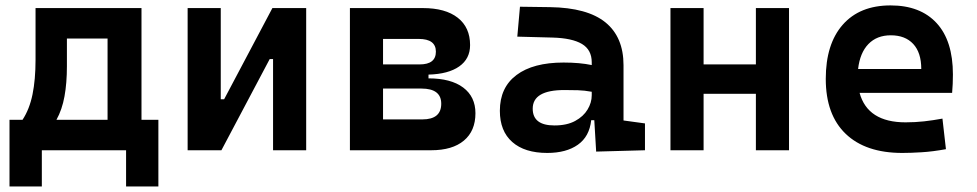

<svg xmlns="http://www.w3.org/2000/svg" viewBox="-20 -547 3556 699"><path d="M14.6 131.8V-110.8H62Q87.4 -149.4 98.4 -203.4Q109.4 -257.3 109.4 -329.1V-517.6H495.1V-110.8H556.6V131.8H439V0H132.3V131.8ZM371.6 -110.8V-406.7H223.6V-305.7Q223.6 -244.6 214.8 -196.3Q206.1 -147.9 185.5 -110.8Z M663.1 0V-517.6H783.7V-185.5H795.9L971.7 -517.6H1094.7V0H974.1V-332H961.9L786.1 0Z M1253.9 0V-517.6H1519.5Q1601.6 -517.6 1646.5 -482.4Q1691.4 -447.3 1691.4 -382.8Q1691.4 -333 1651.9 -305.2Q1612.3 -277.3 1540 -275.4V-261.7Q1621.6 -261.7 1666.3 -228.3Q1710.9 -194.8 1710.9 -134.8Q1710.9 -70.3 1668.9 -35.2Q1627 0 1549.8 0ZM1374.5 -112.3H1517.6Q1586.4 -112.3 1586.4 -169.4Q1586.4 -224.6 1514.2 -224.6H1374.5ZM1374.5 -312.5H1507.8Q1566.9 -312.5 1566.9 -358.9Q1566.9 -405.3 1504.4 -405.3H1374.5Z M2150.4 4.9 2143.6 -109.4H2132.3Q2126 -49.8 2083.7 -20Q2041.5 9.8 1972.2 9.8Q1890.1 9.8 1845 -30Q1799.8 -69.8 1799.8 -143.6Q1799.8 -228.5 1860.4 -273.9Q1920.9 -319.3 2031.7 -319.3Q2090.8 -319.3 2134.3 -310.1V-320.3Q2134.3 -365.7 2098.6 -387Q2063 -408.2 1992.2 -410.2L1863.3 -413.6L1873 -522.5L1982.4 -521Q2118.2 -519 2184.1 -465.6Q2250 -412.1 2250 -309.6V-108.4L2328.1 -97.7V0ZM2134.3 -212.9Q2107.9 -217.8 2084.2 -218.5Q2060.5 -219.2 2034.7 -219.2Q1919.4 -219.2 1919.4 -151.4Q1919.4 -90.3 1998.5 -90.3Q2043.9 -90.3 2074 -106.7Q2104 -123 2119.1 -148.2Q2134.3 -173.3 2134.3 -200.2Z M2731.9 0V-205.6H2541.5V0H2420.9V-517.6H2541.5V-312.5H2731.9V-517.6H2852.5V0Z M3265.1 9.8Q3131.3 9.8 3058.8 -59.8Q2986.3 -129.4 2986.3 -259.8Q2986.3 -386.7 3048.1 -457Q3109.9 -527.3 3222.2 -527.3Q3330.6 -527.3 3389.9 -462.9Q3449.2 -398.4 3449.2 -275.9Q3449.2 -240.7 3446.3 -209H3109.4Q3138.7 -101.6 3276.9 -101.6Q3311 -101.6 3344 -105.2Q3377 -108.9 3411.1 -115.2L3423.8 -3.9Q3375.5 4.9 3335.7 7.3Q3295.9 9.8 3265.1 9.8ZM3104 -295.9H3334Q3334 -355.5 3304.7 -387Q3275.4 -418.5 3223.1 -418.5Q3172.4 -418.5 3141.6 -386.7Q3110.8 -355 3104 -295.9Z"/></svg>

Font: CaskaydiaCove NFP SemiBold
Style: Regular
Weight: 600
Designer: Aaron Bell
Foundry: Saja Typeworks
Version: Version 2111.001; VTT 6.35;Nerd Fonts 3.1.1